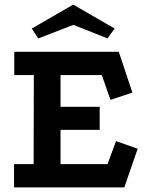

<svg xmlns="http://www.w3.org/2000/svg" viewBox="-20 -814 649 834"><path d="M42 -589H496L555 -412L460 -380L422 -488H243V-350H413V-250H243V-101H447L484 -201L578 -168L520 0H41V-101H126L127 -488H42ZM298 -794 478 -690 447 -647 299 -706 146 -647 118 -690Z"/></svg>

Font: Podkova
Style: Bold
Weight: 700
Designer: Ilya Yudin
Foundry: Cyreal (www.cyreal.org)
Version: Version 2.102; ttfautohint (v1.8.1.43-b0c9)